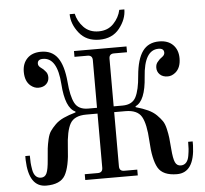

<svg xmlns="http://www.w3.org/2000/svg" viewBox="-60 -980 1128 1056"><g transform="rotate(-5 504.0 -452.0)"><path d="M514 -762Q442 -762 402.5 -812Q363 -862 363 -916H391Q400 -874 431.5 -841Q463 -808 514 -808Q565 -808 596.5 -841Q628 -874 637 -916H665Q665 -862 625.5 -812Q586 -762 514 -762ZM52 -160H77Q77 -136 78 -121Q79 -106 83 -82.5Q87 -59 98.5 -46.5Q110 -34 128 -34Q150 -34 159.5 -55Q169 -76 173 -129Q176 -169 178.5 -190.5Q181 -212 187.5 -240.5Q194 -269 205 -285Q216 -301 234.5 -319.5Q253 -338 281 -351Q309 -364 348 -375V-380Q293 -404 284 -537Q274 -684 195 -684Q165 -684 165 -660Q165 -647 179 -637Q194 -627 203 -615Q216 -602 216 -581Q216 -559 201 -544Q185 -528 157 -528Q135 -528 115 -544Q84 -569 84 -622Q84 -668 111.5 -696Q139 -724 188 -724Q248 -724 279.5 -680.5Q311 -637 319 -546Q325 -468 345 -429Q365 -390 419 -390H468V-653Q468 -680 441 -680H369V-712H659V-680H587Q560 -680 560 -653V-390H609Q663 -390 683 -429Q703 -468 709 -546Q717 -637 748.5 -680.5Q780 -724 840 -724Q889 -724 916.5 -696Q944 -668 944 -622Q944 -569 913 -544Q893 -528 871 -528Q843 -528 827 -544Q812 -559 812 -581Q812 -602 825 -615Q834 -627 849 -637Q863 -647 863 -660Q863 -684 833 -684Q754 -684 744 -537Q735 -404 680 -380V-375Q719 -364 747 -351Q775 -338 793.5 -319.5Q812 -301 823 -285Q834 -269 840.5 -240.5Q847 -212 849.5 -190.5Q852 -169 855 -129Q859 -76 868.5 -55Q878 -34 900 -34Q918 -34 929.5 -46.5Q941 -59 945 -82.5Q949 -106 950 -121Q951 -136 951 -160H976V-138Q971 12 875 12Q797 12 770.5 -34Q744 -80 739 -184Q734 -278 711 -318Q688 -358 622 -358H560V-59Q560 -32 587 -32H659V0H369V-32H441Q468 -32 468 -59V-358H406Q340 -358 317 -318Q294 -278 289 -184Q284 -80 257.5 -34Q231 12 153 12Q57 12 52 -138Z"/></g></svg>

Font: Old Standard TT
Style: Regular
Weight: 400
Designer: Alexey Kryukov <alexios@thessalonica.org.ru>
Version: Version 2.2